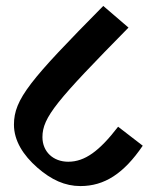

<svg xmlns="http://www.w3.org/2000/svg" viewBox="-20 -651 517 647"><path d="M251 -24C332 -24 397 -66 461 -160L378 -224C315 -142 266 -106 210 -106C159 -106 123 -140 123 -189C123 -256 172 -313 413 -558L328 -631C82 -382 27 -317 27 -231C27 -177 58 -128 106 -86C153 -45 199 -24 251 -24Z"/></svg>

Font: Noto Serif Devanagari SemiCondensed SemiBold
Style: Regular
Weight: 600
Width: 4
Designer: Universal Thirst, Indian Type Foundry and the Monotype Design Team
Foundry: Monotype Imaging Inc.
Version: Version 2.004